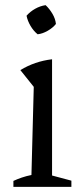

<svg xmlns="http://www.w3.org/2000/svg" viewBox="-20 -725 316 745"><path d="M32 0V-23Q47 -30 64.5 -36Q82 -42 102 -46L111 -388L59 -453Q87 -470 117.5 -480.5Q148 -491 182 -495V-44L257 -24V0ZM157 -705Q172 -691 183.5 -671.5Q195 -652 197 -632Q185 -617 165 -605.5Q145 -594 126 -592Q110 -605 98.5 -624.5Q87 -644 83 -664Q97 -680 116.5 -691Q136 -702 157 -705Z"/></svg>

Font: Piazzolla 24pt
Style: Regular
Weight: 400
Designer: Juan Pablo del Peral
Foundry: Huerta Tipografica
Version: Version 2.005